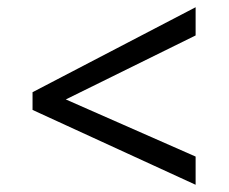

<svg xmlns="http://www.w3.org/2000/svg" viewBox="-20 -588 632 531"><path d="M70 -284V-333L521 -568V-490L162 -313L521 -155V-77Z"/></svg>

Font: utelugu85
Style: Book
Weight: 400
Designer: Jelle Bosma - Monotype Design Team
Foundry: Monotype Imaging Inc.
Version: Version 2.003